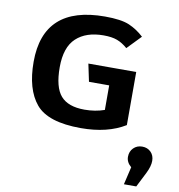

<svg xmlns="http://www.w3.org/2000/svg" viewBox="-106 -807 1143 1225"><g transform="rotate(10 465.5 -194.5)"><path d="M76 -348Q76 -711 475 -711Q580 -711 632.5 -688.5Q685 -666 729 -625L643 -536Q610 -565 575.5 -578Q541 -591 487 -591Q374 -591 310 -531.5Q246 -472 246 -342.5Q246 -213 294 -158Q342 -103 448 -103Q518 -103 577 -124V-283H446L422 -397H732V-53Q618 17 446 17Q232 17 154 -76.5Q76 -170 76 -348ZM908 225 859 322H779L806 207Q774 180 774 145Q774 110 796.5 87.5Q819 65 853 65Q887 65 909 87Q931 109 931 144Q931 179 908 225Z"/></g></svg>

Font: Fix15 Mono
Style: Bold
Weight: 700
Designer: Carrois Corporate & Edenspiekermann AG
Foundry: Carrois Corporate GbR & Edenspiekermann AG
Version: Version 3.206